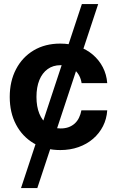

<svg xmlns="http://www.w3.org/2000/svg" viewBox="-20 -748 590 972"><path d="M86.4 204.1 394.5 -727.5H477.1L168.9 204.1ZM285.2 11.7Q208.5 11.7 150.9 -22.5Q93.3 -56.6 61.3 -117.2Q29.3 -177.7 29.3 -257.3Q29.3 -336.9 61.3 -397.9Q93.3 -459 150.9 -493.2Q208.5 -527.3 285.2 -527.3Q334.5 -527.3 376.5 -512.7Q418.5 -498 450 -471.2Q481.4 -444.3 500.5 -407.7Q519.5 -371.1 522.9 -327.1H393.1Q390.1 -347.2 381.6 -363.8Q373 -380.4 359.4 -392.6Q345.7 -404.8 327.6 -411.4Q309.6 -418 286.6 -418Q248.5 -418 221.2 -398.2Q193.8 -378.4 179.2 -342.5Q164.6 -306.6 164.6 -257.3Q164.6 -208.5 179.2 -172.6Q193.8 -136.7 221.2 -117.2Q248.5 -97.7 286.6 -97.7Q309.6 -97.7 327.4 -104.2Q345.2 -110.8 358.4 -122.8Q371.6 -134.8 379.9 -151.9Q388.2 -168.9 392.1 -189.5H522.9Q520 -146 501.5 -109.4Q482.9 -72.8 451.2 -45.4Q419.4 -18.1 377.2 -3.2Q335 11.7 285.2 11.7Z"/></svg>

Font: Inter Cardless Display
Style: Bold
Weight: 700
Designer: Rasmus Andersson
Foundry: rsms
Version: Version 4.001;git-9221beed3